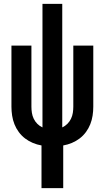

<svg xmlns="http://www.w3.org/2000/svg" viewBox="-20 -755 540 990"><path d="M194 215V-5Q171 -9 149.5 -18Q128 -27 109.5 -41Q91 -55 77 -74Q63 -93 54.5 -114.5Q46 -136 42.5 -159Q39 -182 39 -205V-520H142V-205Q142 -189 144.5 -173Q147 -157 154 -142.5Q161 -128 172.5 -116.5Q184 -105 199 -98V-735H301V-98Q316 -105 327.5 -116.5Q339 -128 346 -142.5Q353 -157 355.5 -173Q358 -189 358 -205V-520H461V-205Q461 -182 457.5 -159Q454 -136 445.5 -114.5Q437 -93 423 -74Q409 -55 390.5 -41Q372 -27 350.5 -18Q329 -9 306 -5V215Z"/></svg>

Font: Iosevka Custom
Style: Bold
Weight: 700
Monospace: yes
Designer: Belleve Invis
Foundry: Belleve Invis
Version: Version 30.3.3; ttfautohint (v1.8.3)